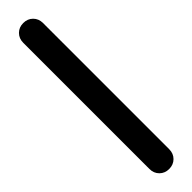

<svg xmlns="http://www.w3.org/2000/svg" viewBox="-15 -198 412 412"><g transform="rotate(45 191.5 8.0)"><path d="M383 -22Q396 -22 404.5 -13.5Q413 -5 413 8Q413 21 404.5 29.5Q396 38 383 38H0Q-13 38 -21.5 29.5Q-30 21 -30 8Q-30 -5 -21.5 -13.5Q-13 -22 0 -22Z"/></g></svg>

Font: Beon
Style: Medium
Weight: 500
Designer: BSozoo
Foundry: BSozoo
Version: Version 001.000